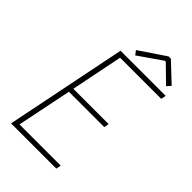

<svg xmlns="http://www.w3.org/2000/svg" viewBox="-261 -980 1073 1073"><g transform="rotate(45 275.0 -443.5)"><path d="M47.9 0 193.4 -719.7H550.3L544.4 -690.4H219.2L157.2 -382.8H436.5L430.7 -353.5H151.4L85.4 -29.3H411.1L405.3 0ZM270 -759.3 251.5 -783.2 405.8 -887.2H423.8L534.2 -783.2L513.7 -759.3L415 -855.5H408.7Z"/></g></svg>

Font: Reddit Sans ExtraLight
Style: Italic
Weight: 250
Italic angle: -11.25°
Designer: Stephen Hutchings
Version: Version 1.013